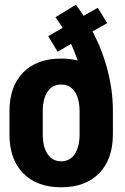

<svg xmlns="http://www.w3.org/2000/svg" viewBox="-20 -778 528 813"><path d="M458 -306V-209Q458 -104 400 -44.5Q342 15 239 15Q136 15 78 -44.5Q20 -104 20 -209V-306Q20 -412 78 -471Q136 -530 239 -530Q275 -530 309 -522Q296 -559 281 -592L224 -559L184 -625L245 -660Q232 -682 215 -705L301 -758Q323 -729 334 -711L394 -745L434 -680L372 -645Q415 -562 436.5 -477Q458 -392 458 -310ZM317 -305Q317 -360 296.5 -390Q276 -420 239 -420Q202 -420 181.5 -390Q161 -360 161 -305V-210Q161 -156 181.5 -125.5Q202 -95 239 -95Q276 -95 296.5 -125.5Q317 -156 317 -210Z"/></svg>

Font: Akshar SemiBold
Style: Regular
Weight: 600
Designer: Tall Chai
Foundry: Tall Chai
Version: Version 1.000